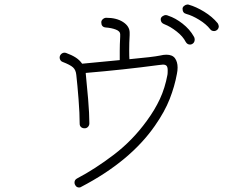

<svg xmlns="http://www.w3.org/2000/svg" viewBox="-20 -826 1040 853"><path d="M914 -696Q896 -719 865 -738Q834 -757 808 -764Q791 -768 791 -787Q791 -794 797.5 -799.5Q804 -805 812 -806Q817 -806 819 -805Q851 -796 887 -774Q923 -752 947 -723Q950 -719 952 -710Q952 -700 945.5 -694Q939 -688 931 -688Q920 -688 914 -696ZM805 -640Q793 -664 765 -686Q737 -708 711 -718Q694 -724 694 -740Q694 -748 701.5 -753.5Q709 -759 717 -759Q722 -759 728 -756Q759 -746 791 -721Q823 -696 841 -664Q845 -658 845 -651Q845 -640 838.5 -634Q832 -628 824 -628Q812 -628 805 -640ZM769 -526Q769 -512 766 -498Q756 -443 734 -386.5Q712 -330 668 -267Q558 -109 341 4Q337 7 332 7Q322 7 316.5 0Q311 -7 311 -15Q311 -27 322 -33Q402 -75 485.5 -138.5Q569 -202 632 -289Q668 -338 690.5 -386.5Q713 -435 724 -494Q725 -499 725 -514Q725 -528 720 -533.5Q715 -539 704 -539L685 -537Q528 -516 361 -502V-499Q366 -452 371.5 -386Q377 -320 377 -278Q377 -269 371 -262.5Q365 -256 356 -256Q346 -256 340 -261.5Q334 -267 334 -276Q334 -321 329 -385Q324 -449 319 -493Q317 -515 304.5 -526.5Q292 -538 258 -551Q252 -553 248.5 -558.5Q245 -564 245 -570Q245 -579 251.5 -585.5Q258 -592 267 -592Q271 -592 273 -591Q298 -582 315.5 -571Q333 -560 345 -543L512 -559V-601Q512 -627 514 -663V-674Q514 -687 495 -694.5Q476 -702 449 -704Q430 -706 430 -727Q430 -735 437 -741Q444 -747 452 -747Q498 -747 527 -728Q556 -709 556 -681V-670Q554 -636 554 -602Q554 -575 555 -563Q662 -573 690 -579Q707 -583 719 -583Q746 -583 757.5 -567Q769 -551 769 -526Z"/></svg>

Font: Tsukimi Rounded Light
Style: Regular
Weight: 300
Designer: Takashi Funayama
Foundry: Takashi Funayama
Version: Version 1.032; ttfautohint (v1.8.3)